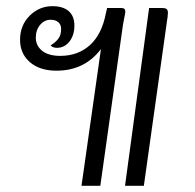

<svg xmlns="http://www.w3.org/2000/svg" viewBox="-20 -602 632 622"><path d="M386 -564Q386 -560 382 -541Q378 -522 376 -505L305 0H244L307 -443Q254 -373 163 -373Q109 -373 77 -400.5Q45 -428 45 -473Q45 -520 76 -551Q107 -582 150 -582Q184 -582 202.5 -566Q221 -550 221 -519Q221 -488 205 -467.5Q189 -447 164 -447Q157 -447 151.5 -449.5Q146 -452 144 -455Q159 -464 168.5 -476Q178 -488 178 -508Q178 -522 169 -530Q160 -538 144 -538Q124 -538 110 -521.5Q96 -505 96 -480Q96 -454 116.5 -437.5Q137 -421 175 -421Q233 -421 271.5 -456Q310 -491 323 -559L327 -576H374Q386 -576 386 -564ZM524 -560Q524 -554 523 -547.5Q522 -541 521 -534L446 0H385L463 -576H505Q516 -576 520 -572.5Q524 -569 524 -560Z"/></svg>

Font: Krub
Style: Italic
Weight: 400
Italic angle: -8°
Designer: Ekaluck Peanpanawate
Foundry: Cadson Demak Co.,Ltd.
Version: Version 1.000; ttfautohint (v1.6)